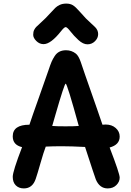

<svg xmlns="http://www.w3.org/2000/svg" viewBox="-20 -1040 732 1070"><path d="M454 -221Q376 -225 325 -225Q274 -225 235 -223Q223 -192 205.5 -130.5Q188 -69 179 -43Q161 10 113 10Q85 10 68 -7Q51 -24 51 -54.5Q51 -85 103 -220Q51 -232 51 -280Q51 -345 144 -345Q158 -388 198 -500Q238 -612 249.5 -646.5Q261 -681 267.5 -696Q274 -711 285 -728Q306 -760 348 -760Q379 -760 403 -741Q418 -729 430 -694.5Q442 -660 454.5 -622.5Q467 -585 481.5 -545.5Q496 -506 521.5 -431Q547 -356 551 -345Q556 -346 569 -346Q603 -346 625 -326.5Q647 -307 647 -279Q647 -233 591 -218Q647 -73 647 -50Q647 -27 628.5 -8.5Q610 10 580 10Q535 10 514 -40Q509 -52 454 -221ZM271 -338Q296 -336 345 -336Q394 -336 419 -338Q354 -574 346 -574Q339 -574 288 -397ZM510 -889Q527 -872 527 -850Q527 -828 509.5 -810.5Q492 -793 467.5 -793Q443 -793 417 -817Q391 -841 372.5 -865Q354 -889 346 -889Q338 -889 320 -866Q263 -794 223 -794Q200 -794 182.5 -811.5Q165 -829 165 -846Q165 -863 170.5 -873.5Q176 -884 182 -890Q188 -896 205.5 -912Q223 -928 234 -939Q245 -950 262 -968.5Q279 -987 288 -996Q297 -1005 312.5 -1012.5Q328 -1020 349.5 -1020Q371 -1020 386 -1011Q401 -1002 424.5 -975Q448 -948 458.5 -937.5Q469 -927 486.5 -911Q504 -895 510 -889Z"/></svg>

Font: Delius Unicase
Style: Bold
Weight: 700
Designer: Natalia Raices
Foundry: Natalia Raices
Version: Version 1.001